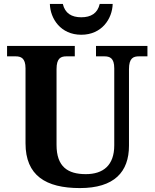

<svg xmlns="http://www.w3.org/2000/svg" viewBox="-20 -948 787 978"><path d="M394 -771C499 -771 552 -853 554 -928H488C477 -880 443 -860 394 -860C345 -860 311 -880 300 -928H234C236 -853 289 -771 394 -771ZM387 10C562 10 637 -72 637 -206V-596C637 -653 660 -661 688 -661H731V-714H469V-661H511C539 -661 562 -653 562 -600V-208C562 -106 506 -61 417 -61C326 -61 268 -98 268 -210V-596C268 -653 291 -661 319 -661H361V-714H16V-661H59C86 -661 110 -653 110 -600V-218C110 -54 213 10 387 10Z"/></svg>

Font: Noto Serif Test
Style: Bold
Weight: 700
Version: Version 1.000